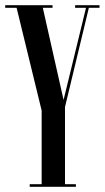

<svg xmlns="http://www.w3.org/2000/svg" viewBox="-20 -720 405 740"><path d="M94.5 0V-10H140.5V-294L44 -690H0V-700H182.5V-690H145L225 -335L311.5 -690H269.5V-700H363.5V-690H322.5L230.5 -307.5V-10H272.5V0Z"/></svg>

Font: Imbue 100pt Medium
Style: Regular
Weight: 500
Designer: Tyler Finck
Foundry: Etcetera Type Company
Version: Version 1.102; ttfautohint (v1.8.3)